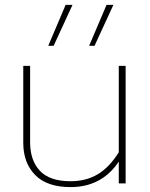

<svg xmlns="http://www.w3.org/2000/svg" viewBox="-20 -749 613 784"><path d="M248 -729H276L199 -562H177ZM415 -729H443L366 -562H344ZM465 -127V-480H493V0H465V-89Q395 15 268 15Q172 15 123.5 -34.5Q75 -84 75 -166V-480H103V-168Q103 -94 143 -51.5Q183 -9 268 -9Q331 -9 378.5 -37Q426 -65 465 -127Z"/></svg>

Font: Prompt Thin
Style: Regular
Weight: 100
Designer: Katatrad Team
Foundry: CadsonDemak
Version: Version 1.030